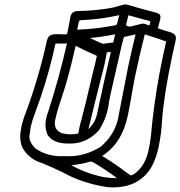

<svg xmlns="http://www.w3.org/2000/svg" viewBox="-20 -832 792 843"><path d="M550.8 -715.3Q552.2 -715.3 556.2 -716.3L601.1 -727.5Q604.5 -728.5 607.9 -728.5Q615.7 -728.5 627.9 -722.7L635.7 -720.2Q636.2 -723.6 637.7 -726.8Q639.2 -730 639.6 -732.4Q639.6 -733.9 639.6 -736.6Q639.6 -739.3 634.8 -740.5Q629.9 -741.7 625 -743.2Q620.1 -744.6 614.7 -745.6Q579.1 -754.9 543.9 -765.1L535.2 -730.5Q534.2 -725.1 533.7 -722.2V-721.7Q533.7 -719.2 540.5 -717.3Q542 -716.8 543.9 -716.1Q545.9 -715.3 547.9 -715.3ZM554.7 -62Q559.6 -62 569.8 -68.8L573.2 -71.3Q616.7 -103.5 631.8 -170.4Q642.1 -217.8 645.5 -265.1Q647 -281.7 648.9 -298.3Q665 -443.4 696.3 -589.8Q702.6 -620.1 709.5 -649.9Q663.1 -666.5 615.7 -681.2Q592.8 -590.8 573.7 -500Q565.4 -459 558.6 -418Q550.3 -369.6 540.5 -321.8Q515.1 -202.6 428.7 -147.5Q469.7 -122.6 508.3 -94.7Q551.3 -62 554.7 -62ZM493.7 -49.8Q445.3 -86.4 392.1 -117.7Q383.8 -122.6 379.9 -122.6Q374.5 -122.6 367.7 -120.1Q332.5 -109.9 292.5 -106.9Q355 -71.8 428.2 -55.7H428.7Q460.4 -49.8 493.7 -49.8ZM282.2 -146Q354 -146 421.4 -187Q482.9 -239.3 498.5 -311.5L501.5 -328.1Q534.2 -498.5 542 -536.1Q557.6 -608.4 575.2 -681.2Q555.7 -676.3 537.1 -672.4Q526.4 -670.9 524.4 -669.2Q522.5 -667.5 517.1 -642.1L516.1 -641.1Q491.2 -534.7 464.8 -416L458.5 -384.8Q457 -369.6 454.1 -355Q443.4 -305.2 415 -260.7Q361.3 -201.7 288.6 -201.7H279.8Q213.4 -201.7 189 -239.7Q179.7 -261.2 179.7 -284.7Q179.7 -297.9 182.6 -312Q185.5 -325.7 190.9 -339.4Q239.7 -489.7 273.9 -641.1L223.6 -640.6L211.9 -589.8Q182.1 -463.9 132.8 -333Q121.6 -304.7 115.2 -276.4Q112.8 -263.7 109.4 -237.3Q108.9 -234.9 108.9 -231.9Q108.9 -207.5 133.8 -181.6Q183.1 -146 250 -146L263.7 -146.5ZM289.6 -242.2Q306.2 -242.2 323.7 -245.6L328.1 -269Q332 -288.1 337.9 -308.1Q348.6 -345.7 387.7 -512.2Q398.9 -555.2 405.3 -586.9Q353.5 -609.4 312 -630.9Q281.7 -493.7 250.5 -402.8Q231 -346.2 222.7 -307.1Q220.7 -298.3 220.7 -290.5Q220.7 -259.3 252 -247.1Q270 -242.2 289.6 -242.2ZM318.8 -701.7Q400.9 -704.6 484.9 -720.7Q493.2 -722.2 495.1 -731.4L497.6 -741.2L503.4 -765.6Q427.7 -748 342.8 -743.7Q334 -743.7 330.8 -742.7Q327.6 -741.7 325.7 -733.9ZM431.6 -639.6Q454.6 -642.1 477.1 -645.5L485.8 -681.2Q430.2 -670.4 375 -665Q400.4 -652.8 431.6 -639.6ZM368.2 -265.1Q397.9 -293.5 405.8 -330.1L407.2 -336.9Q437 -477.5 466.8 -604L449.2 -602.1Q445.3 -579.6 440.4 -556.6Q433.1 -522.5 423.3 -487.8L410.2 -436.5Q389.6 -350.6 368.2 -265.1ZM475.6 -9.3Q462.4 -9.3 449.2 -10.7Q340.3 -27.3 251 -77.6Q210.4 -97.2 168 -114.7Q106.9 -132.3 77.6 -185.1Q68.8 -208 68.8 -232.9Q68.8 -246.1 71.3 -259.8L73.7 -273.9Q80.6 -306.2 93.8 -338.9Q151.4 -495.1 186 -653.8Q191.4 -675.3 206.1 -679.2Q216.3 -682.1 228.5 -682.1L237.8 -681.6Q244.6 -681.2 268.1 -681.2Q273.9 -681.6 274.7 -683.3Q275.4 -685.1 275.9 -687.5L277.3 -695.3Q285.6 -735.4 286.1 -741.2L289.1 -757.8Q291 -766.6 295.4 -772.9Q304.2 -783.7 325.7 -783.7Q358.9 -783.7 407.2 -788.6Q474.6 -795.9 501 -805.7Q521.5 -812.5 531.7 -812.5Q536.6 -812.5 540 -811Q599.1 -793.5 660.2 -777.8Q673.8 -774.9 680.2 -769Q684.6 -765.1 684.6 -756.8Q684.6 -752.9 683.6 -748L672.9 -708L703.1 -697.8Q709 -695.8 715.3 -694.3Q732.4 -690.4 743.7 -682.6Q752.4 -676.8 752.4 -664.6Q752.4 -660.6 751.5 -655.8Q743.2 -620.6 735.8 -585.4Q700.2 -417 691.4 -303.2Q689.5 -248.5 675.3 -181.6Q667 -142.1 647.9 -104Q595.2 -9.3 475.6 -9.3Z"/></svg>

Font: Third Street
Style: Regular
Weight: 400
Designer: GGBotNet
Foundry: GGBotNet
Version: 0.90